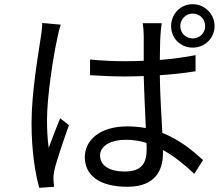

<svg xmlns="http://www.w3.org/2000/svg" viewBox="-20 -870 1047 919"><path d="M131 -282C131 -149 148 -41 168 29L239 24C238 13 236 -1 236 -11C235 -23 237 -41 240 -54C251 -103 286 -203 310 -271L268 -304C252 -265 229 -206 213 -162C207 -209 205 -249 205 -296C205 -406 234 -595 254 -686C257 -704 265 -736 271 -752L182 -760C182 -738 179 -713 175 -690C163 -609 131 -427 131 -282ZM386 -118C386 -29 458 24 590 24C723 24 760 -55 760 -136V-152C811 -124 860 -85 910 -38L952 -104C900 -151 838 -202 757 -234C753 -315 746 -412 745 -510C805 -514 862 -520 916 -529V-606C864 -596 806 -588 745 -583C746 -628 746 -672 748 -700C749 -719 751 -739 754 -759H663C666 -741 668 -716 668 -698V-579C638 -578 607 -577 577 -577C520 -577 466 -580 411 -585V-510C468 -507 520 -504 576 -504C607 -504 638 -505 668 -506C670 -425 675 -331 678 -257C651 -262 621 -265 589 -265C459 -265 386 -200 386 -118ZM459 -126C459 -171 509 -201 582 -201C617 -201 650 -196 681 -186C682 -175 682 -164 682 -156C682 -90 659 -49 577 -49C506 -49 459 -76 459 -126ZM799 -745C799 -687 844 -642 902 -642C960 -642 1007 -687 1007 -745C1007 -803 960 -850 902 -850C844 -850 799 -803 799 -745ZM843 -745C843 -778 869 -805 902 -805C936 -805 962 -779 962 -745C962 -712 936 -686 902 -686C869 -686 843 -712 843 -745Z"/></svg>

Font: GenEiGothic-pro-Regular
Style: Regular
Weight: 400
Designer: Ryoko NISHIZUKA (kana & ideographs); Paul D. Hunt (Latin, Greek & Cyrillic); Wenlong ZHANG (bopomofo); Sandoll Communica
Foundry: Adobe Systems Incorporated; o_tamon
Version: Version 1.000.140830